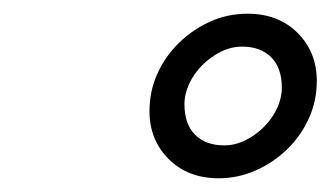

<svg xmlns="http://www.w3.org/2000/svg" viewBox="-20 -820 482 280"><path d="M198 -658Q198 -687 209.5 -712.5Q221 -738 241 -757.5Q261 -777 286.5 -788.5Q312 -800 341 -800Q386 -800 414 -772Q442 -744 442 -702Q442 -673 430.5 -647.5Q419 -622 399 -602.5Q379 -583 353 -571.5Q327 -560 299 -560Q254 -560 226 -588Q198 -616 198 -658ZM249 -668Q249 -639 264.5 -623.5Q280 -608 307 -608Q323 -608 338 -615.5Q353 -623 365 -635Q377 -647 384 -662Q391 -677 391 -692Q391 -721 375.5 -736.5Q360 -752 333 -752Q317 -752 302 -744.5Q287 -737 275 -725Q263 -713 256 -698Q249 -683 249 -668Z"/></svg>

Font: Gauge
Style: Oblique
Weight: 400
Italic angle: -80°
Designer: Daniel Pimley
Foundry: Daniel Pimley
Version: Version 2.0